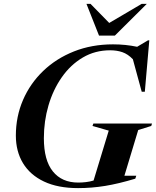

<svg xmlns="http://www.w3.org/2000/svg" viewBox="-20 -955 803 987"><path d="M382 -16.5Q401.5 -16.5 421.2 -18.8Q441 -21 461 -27L539 -283.5L455.5 -307.5L460 -320H761.5L757.5 -307.5L690.5 -286.5L619.5 -51.5H680.5L675.5 -36.5Q589.5 -10.5 520 0.8Q450.5 12 381.5 12Q277.5 12 206.2 -21.8Q135 -55.5 98.2 -116.2Q61.5 -177 61.5 -258Q61.5 -355.5 98.2 -440.8Q135 -526 202 -590.2Q269 -654.5 360.5 -690.8Q452 -727 561 -727Q625.5 -727 685 -714.5L740.5 -747.5H747.5L724.5 -483.5H708.5L663 -650.5Q637.5 -677 609 -686.8Q580.5 -696.5 546.5 -696.5Q468.5 -696.5 405.5 -659.2Q342.5 -622 297.8 -558Q253 -494 229.2 -413Q205.5 -332 205.5 -244.5Q205.5 -131 251.8 -73.8Q298 -16.5 382 -16.5ZM734.5 -935 570.5 -772H489L424.5 -935H445.5L541.5 -837L708 -935Z"/></svg>

Font: Newsreader 72pt SemiBold
Style: Italic
Weight: 600
Italic angle: -17°
Designer: Hugues Gentile
Foundry: Production Type
Version: Version 1.003; ttfautohint (v1.8.3)